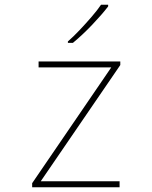

<svg xmlns="http://www.w3.org/2000/svg" viewBox="-20 -786 640 806"><path d="M115 0V-17L447 -503H142V-528H485V-513L151 -25H482V0ZM265 -612Q288 -632 314.5 -660Q341 -688 365.5 -716.5Q390 -745 404 -766H434V-759Q408 -725 367 -682Q326 -639 286 -606H265Z"/></svg>

Font: Noto Sans Mono Thin
Style: Regular
Weight: 100
Designer: Monotype Design Team
Foundry: Monotype Imaging Inc.
Version: Version 2.014